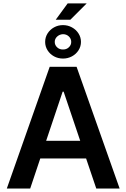

<svg xmlns="http://www.w3.org/2000/svg" viewBox="-20 -1095 733 1115"><path d="M19.5 0 268.6 -707H424.8L674.8 0H539.1L480 -174.8H213.9L155.3 0ZM445.8 -277.3 349.6 -562.5H343.8L248 -277.3ZM373 -1075.2H483.4L388.7 -980.5H303.7ZM242.2 -851.6Q242.2 -878.4 256.1 -900.6Q270 -922.9 293.7 -936Q317.4 -949.2 345.7 -949.2Q374 -949.2 397.9 -936Q421.9 -922.9 436 -900.6Q450.2 -878.4 450.2 -851.6Q450.2 -825.2 436 -803Q421.9 -780.8 397.9 -767.8Q374 -754.9 345.7 -754.9Q317.4 -754.9 293.7 -767.8Q270 -780.8 256.1 -803Q242.2 -825.2 242.2 -851.6ZM393.6 -851.6Q393.6 -870.1 379.9 -883.3Q366.2 -896.5 345.7 -896.5Q325.7 -895.5 311.8 -882.6Q297.9 -869.6 297.9 -851.6Q297.9 -833 311.8 -820.1Q325.7 -807.1 345.7 -807.6Q365.7 -807.1 379.6 -820.1Q393.6 -833 393.6 -851.6Z"/></svg>

Font: Pretendard GOV SemiBold
Style: Regular
Weight: 600
Designer: Base glyphs from Inter by Rasmus Andersson; Hangeul glyphs from Noto Sans CJK(Source Han Sans) by Jang Soo-young and Kan
Foundry: Kil Hyung-jin
Version: Version 1.309